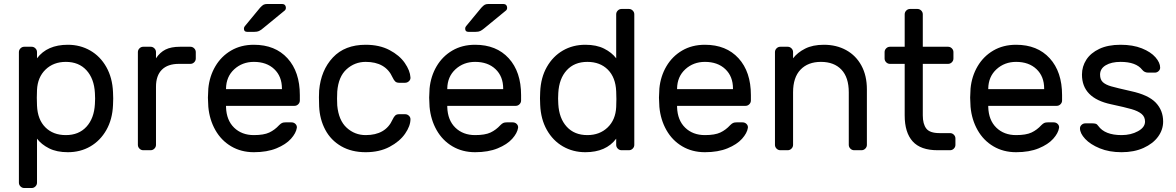

<svg xmlns="http://www.w3.org/2000/svg" viewBox="-20 -755 5910 965"><path d="M166 163Q166 174 158 182Q150 190 139 190H102Q91 190 83 182Q75 174 75 163V-493Q75 -504 83 -512Q91 -520 102 -520H139Q150 -520 158 -512Q166 -504 166 -493V-462Q217 -530 321 -530Q383 -530 433.5 -501Q484 -472 514.5 -418Q545 -364 548 -292Q549 -282 549 -260Q549 -237 548 -227Q545 -155 514.5 -101.5Q484 -48 434 -19Q384 10 321 10Q265 10 226.5 -9.5Q188 -29 166 -58ZM311 -76Q376 -76 414.5 -118Q453 -160 457 -232Q458 -242 458 -260Q458 -278 457 -288Q453 -360 414.5 -402Q376 -444 311 -444Q249 -444 209 -405.5Q169 -367 166 -303L165 -264L166 -224Q169 -154 208 -115Q247 -76 311 -76Z M964 -493V-461Q964 -450 956 -442Q948 -434 937 -434H879Q823 -434 793.5 -404.5Q764 -375 764 -319V-27Q764 -16 756 -8Q748 0 737 0H700Q689 0 681 -8Q673 -16 673 -27V-493Q673 -504 681 -512Q689 -520 700 -520H737Q748 -520 756 -512Q764 -504 764 -493V-462Q784 -492 812 -506Q840 -520 885 -520H937Q948 -520 956 -512Q964 -504 964 -493Z M1025 0ZM1487 -277V-250Q1487 -239 1479 -231Q1471 -223 1460 -223H1116V-217Q1118 -151 1156.5 -113.5Q1195 -76 1256 -76Q1306 -76 1333.5 -89Q1361 -102 1383 -126Q1391 -134 1397.5 -137Q1404 -140 1415 -140H1445Q1457 -140 1465 -132Q1473 -124 1472 -113Q1468 -86 1442.5 -57.5Q1417 -29 1369.5 -9.5Q1322 10 1256 10Q1192 10 1142 -19.5Q1092 -49 1062.5 -101Q1033 -153 1027 -218Q1025 -248 1025 -264Q1025 -280 1027 -310Q1033 -372 1062.5 -422Q1092 -472 1141.5 -501Q1191 -530 1256 -530Q1363 -530 1425 -462Q1487 -394 1487 -277ZM1397 -307V-310Q1397 -371 1358.5 -407.5Q1320 -444 1256 -444Q1198 -444 1157.5 -407Q1117 -370 1116 -310V-307ZM1324 -735H1398Q1407 -735 1412 -729.5Q1417 -724 1417 -715Q1417 -708 1412 -703L1301 -612Q1290 -603 1281.5 -599Q1273 -595 1259 -595H1222Q1206 -595 1206 -611Q1206 -619 1211 -624L1287 -716Q1298 -728 1305 -731.5Q1312 -735 1324 -735Z M1953 -154Q1960 -169 1967 -175Q1974 -181 1986 -181H2016Q2027 -181 2035 -173.5Q2043 -166 2043 -156Q2043 -122 2016 -83Q1989 -44 1938 -17Q1887 10 1818 10Q1747 10 1695 -20Q1643 -50 1615 -102.5Q1587 -155 1584 -220Q1583 -232 1583 -266Q1583 -290 1584 -300Q1593 -402 1653 -466Q1713 -530 1818 -530Q1887 -530 1937.5 -503.5Q1988 -477 2014.5 -438.5Q2041 -400 2043 -366Q2044 -355 2035.5 -347Q2027 -339 2016 -339H1986Q1974 -339 1967 -345Q1960 -351 1953 -366Q1918 -444 1818 -444Q1763 -444 1722 -407Q1681 -370 1675 -295Q1674 -284 1674 -259Q1674 -236 1675 -225Q1682 -150 1722.5 -113Q1763 -76 1818 -76Q1918 -76 1953 -154Z M2137 0ZM2599 -277V-250Q2599 -239 2591 -231Q2583 -223 2572 -223H2228V-217Q2230 -151 2268.5 -113.5Q2307 -76 2368 -76Q2418 -76 2445.5 -89Q2473 -102 2495 -126Q2503 -134 2509.5 -137Q2516 -140 2527 -140H2557Q2569 -140 2577 -132Q2585 -124 2584 -113Q2580 -86 2554.5 -57.5Q2529 -29 2481.5 -9.5Q2434 10 2368 10Q2304 10 2254 -19.5Q2204 -49 2174.5 -101Q2145 -153 2139 -218Q2137 -248 2137 -264Q2137 -280 2139 -310Q2145 -372 2174.5 -422Q2204 -472 2253.5 -501Q2303 -530 2368 -530Q2475 -530 2537 -462Q2599 -394 2599 -277ZM2509 -307V-310Q2509 -371 2470.5 -407.5Q2432 -444 2368 -444Q2310 -444 2269.5 -407Q2229 -370 2228 -310V-307ZM2436 -735H2510Q2519 -735 2524 -729.5Q2529 -724 2529 -715Q2529 -708 2524 -703L2413 -612Q2402 -603 2393.5 -599Q2385 -595 2371 -595H2334Q2318 -595 2318 -611Q2318 -619 2323 -624L2399 -716Q2410 -728 2417 -731.5Q2424 -735 2436 -735Z M3077 -683Q3077 -694 3085 -702Q3093 -710 3104 -710H3141Q3152 -710 3160 -702Q3168 -694 3168 -683V-27Q3168 -16 3160 -8Q3152 0 3141 0H3104Q3093 0 3085 -8Q3077 -16 3077 -27V-58Q3026 10 2922 10Q2860 10 2809.5 -19Q2759 -48 2728.5 -102Q2698 -156 2695 -228L2694 -261L2695 -293Q2698 -365 2728.5 -418.5Q2759 -472 2809 -501Q2859 -530 2922 -530Q2978 -530 3016.5 -510.5Q3055 -491 3077 -462ZM2932 -444Q2867 -444 2828.5 -402Q2790 -360 2786 -288L2785 -260L2786 -232Q2790 -160 2828.5 -118Q2867 -76 2932 -76Q2994 -76 3034 -114.5Q3074 -153 3077 -217Q3078 -227 3078 -257Q3078 -286 3077 -296Q3074 -366 3035 -405Q2996 -444 2932 -444Z M3754 -277V-250Q3754 -239 3746 -231Q3738 -223 3727 -223H3383V-217Q3385 -151 3423.5 -113.5Q3462 -76 3523 -76Q3573 -76 3600.5 -89Q3628 -102 3650 -126Q3658 -134 3664.5 -137Q3671 -140 3682 -140H3712Q3724 -140 3732 -132Q3740 -124 3739 -113Q3735 -86 3709.5 -57.5Q3684 -29 3636.5 -9.5Q3589 10 3523 10Q3459 10 3409 -19.5Q3359 -49 3329.5 -101Q3300 -153 3294 -218Q3292 -248 3292 -264Q3292 -280 3294 -310Q3300 -372 3329.5 -422Q3359 -472 3408.5 -501Q3458 -530 3523 -530Q3630 -530 3692 -462Q3754 -394 3754 -277ZM3664 -307V-310Q3664 -371 3625.5 -407.5Q3587 -444 3523 -444Q3465 -444 3424.5 -407Q3384 -370 3383 -310V-307Z M4310 0H4273Q4262 0 4254 -8Q4246 -16 4246 -27V-291Q4246 -366 4209 -405Q4172 -444 4106 -444Q4041 -444 4003.5 -405Q3966 -366 3966 -291V-27Q3966 -16 3958 -8Q3950 0 3939 0H3902Q3891 0 3883 -8Q3875 -16 3875 -27V-493Q3875 -504 3883 -512Q3891 -520 3902 -520H3939Q3950 -520 3958 -512Q3966 -504 3966 -493V-462Q3988 -491 4026.5 -510.5Q4065 -530 4121 -530Q4184 -530 4233 -503Q4282 -476 4309.5 -425.5Q4337 -375 4337 -306V-27Q4337 -16 4329 -8Q4321 0 4310 0Z M4702 -86H4755Q4766 -86 4774 -78Q4782 -70 4782 -59V-27Q4782 -16 4774 -8Q4766 0 4755 0H4692Q4607 0 4567 -44.5Q4527 -89 4527 -175V-434H4453Q4442 -434 4434 -442Q4426 -450 4426 -461V-493Q4426 -504 4434 -512Q4442 -520 4453 -520H4527V-683Q4527 -694 4535 -702Q4543 -710 4554 -710H4591Q4602 -710 4610 -702Q4618 -694 4618 -683V-520H4745Q4756 -520 4764 -512Q4772 -504 4772 -493V-461Q4772 -450 4764 -442Q4756 -434 4745 -434H4618V-175Q4618 -132 4635.5 -109Q4653 -86 4702 -86Z M5318 -277V-250Q5318 -239 5310 -231Q5302 -223 5291 -223H4947V-217Q4949 -151 4987.5 -113.5Q5026 -76 5087 -76Q5137 -76 5164.5 -89Q5192 -102 5214 -126Q5222 -134 5228.5 -137Q5235 -140 5246 -140H5276Q5288 -140 5296 -132Q5304 -124 5303 -113Q5299 -86 5273.5 -57.5Q5248 -29 5200.5 -9.5Q5153 10 5087 10Q5023 10 4973 -19.5Q4923 -49 4893.5 -101Q4864 -153 4858 -218Q4856 -248 4856 -264Q4856 -280 4858 -310Q4864 -372 4893.5 -422Q4923 -472 4972.5 -501Q5022 -530 5087 -530Q5194 -530 5256 -462Q5318 -394 5318 -277ZM5228 -307V-310Q5228 -371 5189.5 -407.5Q5151 -444 5087 -444Q5029 -444 4988.5 -407Q4948 -370 4947 -310V-307Z M5418 -380Q5418 -421 5440 -455Q5462 -489 5505.5 -509.5Q5549 -530 5612 -530Q5674 -530 5719 -512Q5764 -494 5787.5 -467Q5811 -440 5811 -415Q5811 -405 5803 -397.5Q5795 -390 5784 -390H5751Q5732 -390 5721 -404Q5690 -444 5612 -444Q5566 -444 5537.5 -427Q5509 -410 5509 -380Q5509 -355 5523 -342Q5537 -329 5565 -321Q5593 -313 5664 -297Q5752 -278 5789 -239Q5826 -200 5826 -144Q5826 -103 5800.5 -68Q5775 -33 5727.5 -11.5Q5680 10 5617 10Q5555 10 5507.5 -9.5Q5460 -29 5434 -57Q5408 -85 5408 -110Q5408 -120 5416 -127.5Q5424 -135 5435 -135H5471Q5480 -135 5487 -133Q5494 -131 5500 -122Q5533 -76 5617 -76Q5664 -76 5699.5 -95.5Q5735 -115 5735 -144Q5735 -168 5717.5 -182.5Q5700 -197 5667 -206.5Q5634 -216 5564 -231Q5418 -262 5418 -380Z"/></svg>

Font: Hezaedrus
Style: Regular
Weight: 400
Designer: Hubert & Fischer
Foundry: Hubert & Fischer
Version: Version 1.10;September 3, 2019;FontCreator 11.5.0.2425 64-bi